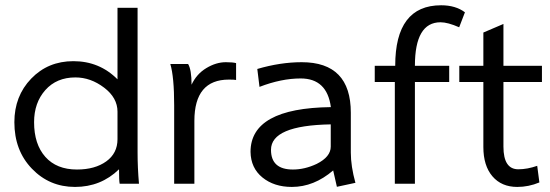

<svg xmlns="http://www.w3.org/2000/svg" viewBox="-20 -711 2130 743"><path d="M517.8 0H443.1Q440.6 -11.4 440.6 -55.9Q370.3 12.4 270.3 12.4Q171.3 12.4 103.5 -58.2Q35.6 -128.7 35.6 -238.1Q35.6 -339.1 100.7 -406.7Q165.8 -474.3 263.9 -474.3Q364.9 -474.3 434.7 -404V-680.7H512.4V-120.3Q512.4 -62.9 517.8 0ZM434.7 -172.3V-278.7Q434.7 -332.7 382.7 -372Q330.7 -411.4 271.8 -411.4Q199 -411.4 155.4 -362.4Q111.9 -313.4 111.9 -238.1Q111.9 -153 155.4 -104Q199 -55 277.7 -55Q347.5 -55 391.1 -86.4Q434.7 -117.8 434.7 -172.3Z M732.2 0H654V-303.5Q654 -413.4 639.1 -463.4H707.9Q721.3 -441.6 721.3 -383.2Q740.6 -424.8 778.5 -447.5Q816.3 -470.3 854 -470.3Q880.7 -470.3 893.6 -466.8V-401.5Q886.6 -403 865.8 -403Q732.2 -403 732.2 -243.1Z M1355.4 -3.5 1283.7 11.9 1269.3 -51.5Q1195 12.4 1109.4 12.4Q1040.6 12.4 995.5 -24.3Q950.5 -60.9 949.5 -123.3Q949.5 -292.6 1260.4 -296.5Q1245.5 -407.4 1143.6 -407.4Q1068.8 -407.4 984.2 -374.8L975.7 -444.1Q1064.9 -470.3 1147.5 -470.3Q1337.6 -470.3 1337.6 -274.8V-120.3Q1337.6 -67.8 1355.4 -3.5ZM1259.9 -143.6V-229.7Q1028.7 -225.7 1028.7 -131.2Q1028.7 -55 1113.4 -55Q1159.4 -55 1205.4 -76.7Q1259.9 -104 1259.9 -143.6Z M1585.6 0H1507.9V-393.6H1430.2V-456.4H1509.4Q1509.4 -690.6 1687.1 -690.6Q1743.1 -690.6 1779.2 -663.4L1756.9 -605.4Q1712.9 -624.8 1684.7 -624.8Q1585.6 -624.8 1585.6 -456.4H1718.3V-393.6H1585.6Z M2067.3 -5Q2025.7 12.4 1981.7 12.4Q1920.8 12.4 1885.6 -28.7Q1850.5 -69.8 1850.5 -142.1V-393.6H1757.4V-456.4H1850.5V-585.1L1928.2 -618.3V-456.4H2077.2V-393.6H1928.2V-143.6Q1928.2 -55.9 1985.6 -55.9Q2020.8 -55.9 2058.9 -69.3Z"/></svg>

Font: Shan Wanhai
Style: Regular
Weight: 400
Designer: Khon Soe Zaw Thu
Foundry: Shan Unicode
Version: Version 1.00 June 3, 2017, initial release